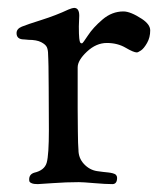

<svg xmlns="http://www.w3.org/2000/svg" viewBox="-20 -464 415 487"><path d="M22 -380Q22 -391 35.5 -396.5Q49 -402 85.5 -413.5Q122 -425 154 -440Q164 -444 168 -444Q181 -444 181 -424Q181 -420 180.5 -411Q180 -402 180 -397Q180 -376 181 -367Q182 -358 183.5 -356Q185 -354 188 -354Q190 -354 203 -374Q216 -394 240 -414.5Q264 -435 293 -435Q311 -435 340 -416Q361 -402 361 -387Q361 -369 353 -355Q345 -341 337.5 -336Q330 -331 327 -331Q319 -331 298.5 -343Q278 -355 251 -355Q224 -355 200.5 -333Q177 -311 177 -293V-189Q177 -153 177.5 -130.5Q178 -108 178 -102.5Q178 -97 178.5 -93Q179 -89 179 -84Q179 -63 193 -48Q207 -33 226 -30Q232 -29 241 -28Q250 -27 255 -26.5Q260 -26 266 -24.5Q272 -23 274.5 -20Q277 -17 277 -13Q277 3 265 3Q248 3 219 0.5Q190 -2 180 -2Q148 -2 114 0.5Q80 3 76 3Q66 3 61 1Q56 -1 55 -3Q54 -5 54 -9Q54 -22 67 -26Q93 -32 98.5 -51.5Q104 -71 104 -135Q104 -200 103.5 -242Q103 -284 103 -295.5Q103 -307 102.5 -314Q102 -321 102 -326Q102 -337 99 -344Q96 -351 84.5 -357Q73 -363 52 -363Q51 -363 47 -363.5Q43 -364 41 -364Q22 -364 22 -380Z"/></svg>

Font: OFL Sorts Mill Goudy TT
Style: Regular
Weight: 500
Version: Version 003.000